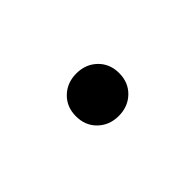

<svg xmlns="http://www.w3.org/2000/svg" viewBox="-22 -515 364 364"><g transform="rotate(-45 160.5 -333.0)"><path d="M164 -276Q139 -276 122.5 -292Q106 -308 106 -333Q106 -358 122.5 -374Q139 -390 164 -390Q189 -390 205.5 -374Q222 -358 222 -333Q222 -308 205.5 -292Q189 -276 164 -276Z"/></g></svg>

Font: LINE Seed Sans
Style: Regular
Weight: 400
Designer: LINE VX Design & Dalton Maag Ltd & Sandoll Inc
Foundry: Dalton Maag Ltd
Version: Version 1.003